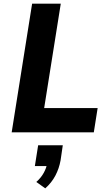

<svg xmlns="http://www.w3.org/2000/svg" viewBox="-20 -725 616 1052"><path d="M44 0 156 -705H313L222 -133H515L494 0ZM228 307 179 272Q205 249 220 221.5Q235 194 238 170L262 185H171L189 71H324L312 153Q304 198 283.5 237Q263 276 228 307Z"/></svg>

Font: Nunito Sans 7pt SemiCondensed ExtraBold
Style: Italic
Weight: 800
Width: 4
Italic angle: -9°
Designer: Vernon Adams
Foundry: Vernon Adams
Version: Version 3.101;gftools[0.9.27]